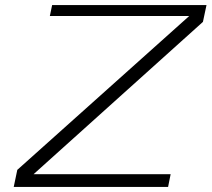

<svg xmlns="http://www.w3.org/2000/svg" viewBox="-20 -735 832 755"><path d="M112 -50H651L641 0H34L48 -67L724 -672H176L185 -715H792L778 -649Z"/></svg>

Font: Afta sans
Style: Italic
Weight: 400
Italic angle: -12°
Designer: par.qink
Foundry: Oriol Esparraguera Font
Version: Version 1.000